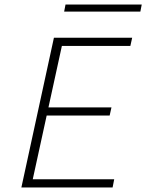

<svg xmlns="http://www.w3.org/2000/svg" viewBox="-20 -824 643 844"><path d="M475 0H74L217 -658H561L553 -622H252L124 -36H482ZM158 -316 166 -352H470L462 -316ZM262 -773 268 -804H603L597 -773Z"/></svg>

Font: Ysabeau Infant ExtraLight
Style: Italic
Weight: 250
Italic angle: -12°
Designer: Christian Thalmann (Catharsis Fonts)
Version: Version 2.001;gftools[0.9.30]; featfreeze: ss01,ss02,lnum